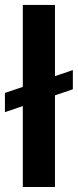

<svg xmlns="http://www.w3.org/2000/svg" viewBox="-25 -747 311 767"><path d="M266 -467V-390.3L194.6 -366.1V0H66.1V-323.2L-5.3 -299V-375.7L66.1 -399.9V-727.3H194.6V-442.8Z"/></svg>

Font: Inter UI Semi Bold
Style: Regular
Weight: 600
Designer: Rasmus Andersson
Foundry: rsms
Version: 3.2;8d6f07862